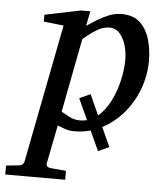

<svg xmlns="http://www.w3.org/2000/svg" viewBox="-148 -540 693 804"><g transform="rotate(5 199.0 -138.0)"><path d="M-96.2 217.8V180.2L-43.9 174.8Q-22.9 173.3 -20 154.8L92.8 -424.8L8.8 -434.1V-462.9L160.2 -494.1H199.2L187 -432.1Q204.1 -443.4 227.1 -457.8Q250 -472.2 276.6 -483.2Q303.2 -494.1 331.1 -494.1Q381.8 -494.1 410.2 -466.3Q438.5 -438.5 450.2 -396Q461.9 -353.5 461.9 -309.1Q461.9 -247.6 440.4 -189.9Q418.9 -132.3 380.1 -86.9Q341.3 -41.5 289.1 -14.6Q236.8 12.2 175.8 12.2Q153.3 12.2 135.3 5.6Q117.2 -1 105 -5.9L73.2 154.8Q69.3 172.4 92.8 174.8L155.8 180.2V217.8ZM282.2 86.4 184.6 -127.4 230.5 -148.4 328.1 65.4ZM195.8 -35.2Q236.8 -35.2 268.1 -61Q299.3 -86.9 320.3 -128.4Q341.3 -169.9 352.1 -216.8Q362.8 -263.7 362.8 -305.2Q362.8 -334.5 354.5 -364Q346.2 -393.6 329.1 -413.3Q312 -433.1 285.2 -433.1Q261.2 -433.1 237.8 -420.2Q214.4 -407.2 197.8 -393.1Q181.2 -378.9 175.8 -375L116.2 -64.9Q125 -60.1 147.5 -47.6Q169.9 -35.2 195.8 -35.2Z"/></g></svg>

Font: Charis
Style: Italic
Weight: 400
Italic angle: -11°
Designer: Walt Agee, Miriam Martin, Annie Olsen, Victor Gaultney, Lorna Priest, Alan Ward, Bob Hallissy, Martin Hosken, Sharon Cor
Foundry: SIL Global
Version: Version 7.000